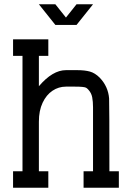

<svg xmlns="http://www.w3.org/2000/svg" viewBox="-20 -884 621 904"><path d="M539.6 0H373.5V-77.6H418V-379.4Q418 -405.3 414.1 -426Q410.2 -446.8 395 -462.9Q390.1 -468.3 384.8 -471.2Q374.5 -476.1 334 -476.1H290.5Q255.9 -476.1 227.1 -456.8Q198.2 -437.5 180.7 -400.4Q163.1 -363.3 163.1 -311V-77.6H207.5V0H41.5V-77.6H85.9V-621.1H41.5V-698.7H207.5V-621.1H163.1V-478Q227.5 -553.7 290.5 -553.7H344.7Q378.9 -553.7 403.1 -547.1Q427.2 -540.5 449.7 -518.1Q489.3 -476.6 493.7 -420.4Q495.1 -396.5 495.1 -77.6H539.6ZM240.7 -766.6 163.1 -863.8H240.7L290.5 -801.3L340.3 -863.8H418L340.3 -766.6Z"/></svg>

Font: Turpis
Style: Regular
Weight: 400
Designer: GGBotNet
Foundry: f0n7
Version: 1.00